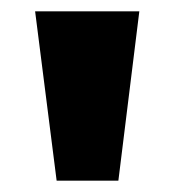

<svg xmlns="http://www.w3.org/2000/svg" viewBox="-20 -725 308 339"><path d="M80 -406 42 -705H226L189 -406Z"/></svg>

Font: Nunito Sans 6pt ExtraBold
Style: Regular
Weight: 800
Version: Version 3.101;gftools[0.9.27]